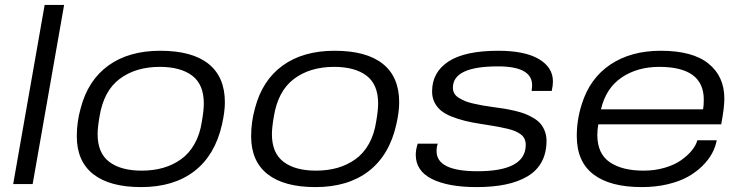

<svg xmlns="http://www.w3.org/2000/svg" viewBox="-20 -743 2995 775"><path d="M33.2 0 160.2 -723.1H238.8L111.8 0Z M549.8 12.2Q422.9 12.2 356.4 -40Q290 -92.3 290 -192.9Q290 -251.5 305.7 -306.2Q335 -418.9 417.5 -478.5Q500 -538.1 627 -538.1Q755.4 -538.1 821.5 -485.4Q887.7 -432.6 887.7 -330.1Q887.7 -291.5 876 -240.2Q848.1 -116.7 764.6 -52.2Q681.2 12.2 549.8 12.2ZM551.8 -54.2Q598.6 -54.2 638.2 -65.4Q677.7 -76.7 710.4 -99.9Q743.2 -123 765.1 -161.9Q787.1 -200.7 794.9 -252.9Q802.7 -297.4 802.7 -325.2Q802.7 -401.9 755.9 -437.5Q709 -473.1 625 -473.1Q527.8 -473.1 463.1 -424.6Q398.4 -376 381.8 -272.9Q374 -228.5 374 -201.2Q374 -125.5 420.9 -89.8Q467.8 -54.2 551.8 -54.2Z M1253.4 12.2Q1126.5 12.2 1060.1 -40Q993.7 -92.3 993.7 -192.9Q993.7 -251.5 1009.3 -306.2Q1038.6 -418.9 1121.1 -478.5Q1203.6 -538.1 1330.6 -538.1Q1459 -538.1 1525.1 -485.4Q1591.3 -432.6 1591.3 -330.1Q1591.3 -291.5 1579.6 -240.2Q1551.8 -116.7 1468.3 -52.2Q1384.8 12.2 1253.4 12.2ZM1255.4 -54.2Q1302.2 -54.2 1341.8 -65.4Q1381.3 -76.7 1414.1 -99.9Q1446.8 -123 1468.8 -161.9Q1490.7 -200.7 1498.5 -252.9Q1506.3 -297.4 1506.3 -325.2Q1506.3 -401.9 1459.5 -437.5Q1412.6 -473.1 1328.6 -473.1Q1231.4 -473.1 1166.7 -424.6Q1102.1 -376 1085.4 -272.9Q1077.6 -228.5 1077.6 -201.2Q1077.6 -125.5 1124.5 -89.8Q1171.4 -54.2 1255.4 -54.2Z M1903.8 12.2Q1789.1 12.2 1723.6 -20.5Q1658.2 -53.2 1658.2 -118.2Q1658.2 -138.7 1666 -163.1H1747.1Q1742.2 -150.9 1742.2 -132.8Q1742.2 -51.8 1907.2 -51.8Q2102.1 -51.8 2102.1 -158.2Q2102.1 -171.9 2097.4 -182.1Q2092.8 -192.4 2083 -200Q2073.2 -207.5 2060.3 -213.1Q2047.4 -218.8 2029.3 -223.1Q2011.2 -227.5 1991.5 -231.2Q1971.7 -234.9 1946.3 -238.8Q1932.1 -240.7 1924.8 -242.2Q1885.7 -248 1856.4 -255.4Q1827.1 -262.7 1801.3 -273.2Q1775.4 -283.7 1759 -297.6Q1742.7 -311.5 1733.4 -330.6Q1724.1 -349.6 1724.1 -374Q1724.1 -451.2 1790 -494.6Q1856 -538.1 1991.2 -538.1Q2099.1 -538.1 2155.5 -504.4Q2211.9 -470.7 2211.9 -414.1Q2211.9 -397.5 2207 -376H2126Q2126 -379.9 2127 -387.7Q2127.9 -395.5 2127.9 -398.9Q2127.9 -475.1 1990.2 -475.1Q1808.1 -475.1 1808.1 -389.2Q1808.1 -376.5 1813.7 -366.2Q1819.3 -356 1831.5 -348.4Q1843.8 -340.8 1856.9 -335.2Q1870.1 -329.6 1890.6 -325Q1911.1 -320.3 1927.7 -317.4Q1944.3 -314.5 1969.2 -311Q1996.1 -307.6 2015.1 -304.4Q2034.2 -301.3 2058.3 -295.7Q2082.5 -290 2099.4 -283.4Q2116.2 -276.9 2133.8 -266.4Q2151.4 -255.9 2161.9 -243.4Q2172.4 -231 2179.2 -213.4Q2186 -195.8 2186 -174.8Q2186 -125.5 2166.3 -89.4Q2146.5 -53.2 2108.9 -31Q2071.3 -8.8 2020.3 1.7Q1969.2 12.2 1903.8 12.2Z M2570.8 12.2Q2442.4 12.2 2375.2 -39.3Q2308.1 -90.8 2308.1 -193.8Q2308.1 -259.3 2328.1 -321.8Q2360.8 -427.2 2444.1 -482.7Q2527.3 -538.1 2647 -538.1Q2775.9 -538.1 2839.8 -486.3Q2903.8 -434.6 2903.8 -345.2Q2903.8 -307.6 2891.1 -241.2H2395Q2391.1 -219.7 2391.1 -198.2Q2391.1 -123 2440.9 -88.6Q2490.7 -54.2 2578.1 -54.2Q2623 -54.2 2662.4 -65.7Q2701.7 -77.1 2728.3 -95.7Q2754.9 -114.3 2772 -135Q2789.1 -155.8 2794.9 -176.8H2873Q2868.2 -149.9 2854.2 -124Q2840.3 -98.1 2815.2 -73.2Q2790 -48.3 2756.6 -29.5Q2723.1 -10.7 2675 0.7Q2627 12.2 2570.8 12.2ZM2405.8 -301.8H2817.9Q2820.8 -315.9 2820.8 -340.8Q2820.8 -473.1 2641.1 -473.1Q2552.7 -473.1 2489.3 -430.2Q2425.8 -387.2 2405.8 -301.8Z"/></svg>

Font: Archivo Expanded Light
Style: Italic
Weight: 300
Width: 7
Italic angle: -10°
Designer: Hector Gatti
Foundry: Omnibus-Type
Version: Version 2.001